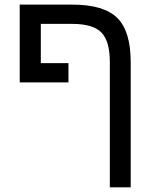

<svg xmlns="http://www.w3.org/2000/svg" viewBox="-20 -619 663 827"><path d="M292 -599.1Q426.8 -599.1 484.9 -542Q543 -484.9 543 -351.1V188H453.1V-352.1Q453.1 -441.9 416.7 -479Q380.4 -516.1 291 -516.1H155.8V-347.2H274.9V-264.2H64.9V-599.1Z"/></svg>

Font: Arimo Nerd Font
Style: Regular
Weight: 400
Designer: Steve Matteson
Foundry: Monotype Imaging Inc.
Version: Version 1.33;Nerd Fonts 3.2.1